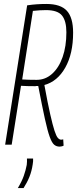

<svg xmlns="http://www.w3.org/2000/svg" viewBox="-20 -730 389 969"><path d="M6 0 117 -703Q144 -707 167 -708.5Q190 -710 214 -710Q286 -710 317.5 -675.5Q349 -641 349 -565Q349 -459 309.5 -389Q270 -319 204 -301Q221 -208 233.5 -153Q246 -98 255 -70.5Q264 -43 272 -34Q280 -25 289 -25Q291 -25 293.5 -25.5Q296 -26 299 -27L301 5Q298 7 292 8.5Q286 10 281 10Q265 10 253.5 0.5Q242 -9 231 -39Q220 -69 206.5 -130.5Q193 -192 173 -296Q167 -296 161 -296L160 -295Q136 -295 118.5 -295.5Q101 -296 86 -297L39 0ZM165 -327Q209 -327 243 -357.5Q277 -388 296 -442Q315 -496 315 -567Q315 -624 293 -651.5Q271 -679 212 -679Q195 -679 180.5 -678Q166 -677 146 -675L92 -329Q108 -328 125 -327.5Q142 -327 165 -327ZM116 70H147Q148 83 145 100Q140 134 128.5 162.5Q117 191 99 219H70Q90 186 100 157.5Q110 129 115 102Q117 85 116 70Z"/></svg>

Font: Georama Condensed ExtraLight
Style: Italic
Weight: 200
Width: 3
Italic angle: -9°
Designer: Jean-Baptiste Levee
Foundry: Production Type
Version: Version 1.000